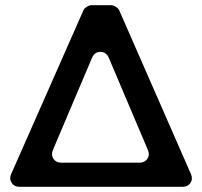

<svg xmlns="http://www.w3.org/2000/svg" viewBox="-20 -720 778 740"><path d="M716 -49Q724 -30 714 -15Q704 0 684 0H55Q35 0 25 -15Q15 -30 23 -49L301 -679Q304 -687 314 -693.5Q324 -700 333 -700H408Q417 -700 427 -693.5Q437 -687 440 -679ZM518 -93Q538 -93 548 -108Q558 -123 550 -142L399 -498Q389 -520 367 -520Q345 -520 335 -498L184 -142Q176 -123 186 -108Q196 -93 216 -93Z"/></svg>

Font: Trueno
Style: Round
Weight: 400
Designer: Julieta Ulanovsky, Jasper
Foundry: Julieta Ulanovsky, Cannot Into Space Fonts
Version: Version 3.001